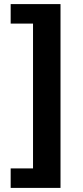

<svg xmlns="http://www.w3.org/2000/svg" viewBox="-20 -754 406 936"><path d="M275 -734H32V-639H141V67H32V162H275Z"/></svg>

Font: Archivo ExtraBold
Style: Regular
Weight: 800
Designer: Hector Gatti
Foundry: Omnibus-Type
Version: Version 2.001